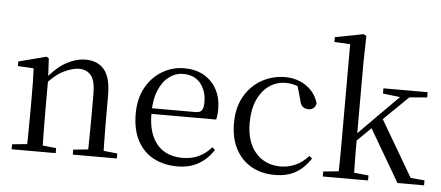

<svg xmlns="http://www.w3.org/2000/svg" viewBox="-53 -927 2445 1064"><g transform="rotate(5 1169.5 -395.0)"><path d="M41.7 0V-27.8L150.4 -38.6H182.8L286.7 -27.8V0ZM123.9 0Q125.1 -24.4 125.6 -65.3Q126.1 -106.3 126.6 -150.7Q127.1 -195.1 127.1 -228.5V-289.4Q127.1 -340.8 126.5 -380.8Q125.9 -420.7 123.9 -457.5L35.8 -462.4V-487.9L189.9 -528L202.9 -519.8L209.3 -403.1V-401.7V-228.5Q209.3 -195.1 209.8 -150.7Q210.3 -106.3 210.8 -65.3Q211.3 -24.4 212.3 0ZM381.8 0V-27.8L489.3 -38.6H522.3L626.8 -27.8V0ZM463.5 0Q464.5 -24.4 465 -64.8Q465.5 -105.3 466 -149.7Q466.5 -194.1 466.5 -228.5V-344.3Q466.5 -418.1 442.4 -447.5Q418.3 -476.9 374.6 -476.9Q340.9 -476.9 293.8 -454.8Q246.6 -432.7 192.2 -372.4L183.7 -406H193.8Q248.4 -472.9 302.1 -501.7Q355.9 -530.6 408.5 -530.6Q474 -530.6 511 -487.1Q548 -443.5 548 -342.4V-228.5Q548 -194.1 548.5 -149.7Q549 -105.3 549.6 -64.8Q550.2 -24.4 551.2 0Z M964.3 14.6Q890.5 14.6 832.6 -15.4Q774.7 -45.5 742.1 -106.2Q709.4 -167 709.4 -256.8Q709.4 -341.1 743.5 -402.5Q777.6 -463.8 833.8 -497.2Q890 -530.6 955.9 -530.6Q1021.2 -530.6 1067.4 -503.3Q1113.6 -475.9 1138.1 -429.2Q1162.7 -382.4 1162.7 -323.2Q1162.7 -286.8 1156.4 -262.9H747.6V-294.2H1038.3Q1064.6 -294.2 1074 -308.2Q1083.3 -322.1 1083.3 -352.3Q1083.3 -416.2 1049.2 -457.5Q1015.2 -498.8 953.6 -498.8Q909.8 -498.8 874 -471.6Q838.1 -444.5 817 -392.8Q795.9 -341.2 795.9 -268.7Q795.9 -188 820.4 -135.9Q844.9 -83.8 887.9 -59.4Q931 -35 986.5 -35Q1039.5 -35 1078.8 -53.7Q1118.2 -72.3 1148.7 -108.1L1164.6 -94.3Q1132 -43.5 1082 -14.4Q1032 14.6 964.3 14.6Z M1504.6 14.6Q1431.8 14.6 1375.8 -17.1Q1319.8 -48.8 1288.1 -108.5Q1256.4 -168.3 1256.4 -251.4Q1256.4 -340.7 1293.2 -403.2Q1329.9 -465.8 1389.5 -498.2Q1449 -530.6 1517.8 -530.6Q1562.5 -530.6 1600.7 -514.4Q1638.9 -498.1 1665.7 -468.8Q1692.5 -439.5 1703.2 -399.3Q1694.3 -364.4 1660.7 -364.4Q1640 -364.4 1627.6 -375.7Q1615.1 -386.9 1610.7 -413.5L1585.7 -501.6L1635.8 -461.9Q1605.5 -482.4 1578.4 -490.6Q1551.3 -498.8 1523 -498.8Q1471.9 -498.8 1430.9 -469.9Q1390 -441 1366.5 -388.2Q1342.9 -335.4 1342.9 -261.5Q1342.9 -153.9 1395.9 -94.5Q1448.8 -35 1533.2 -35Q1578 -35 1616.9 -52.7Q1655.9 -70.3 1688.8 -106.9L1704.6 -93.9Q1671.6 -42.3 1623.9 -13.8Q1576.2 14.6 1504.6 14.6Z M1772.5 0V-27.8L1882.1 -38.6H1914.7L2024.3 -27.8V0ZM1856.7 0Q1857.7 -20.2 1858.2 -48.5Q1858.7 -76.8 1859.2 -108.6Q1859.7 -140.5 1859.7 -171.6Q1859.7 -202.7 1859.7 -228.5V-743.7L1771.7 -748.1V-775.1L1930.1 -805.5L1945.1 -796.5L1941.9 -641V-231Q1941.9 -204.6 1941.9 -172.7Q1941.9 -140.9 1942.4 -108.8Q1942.9 -76.8 1943.5 -48.5Q1944.1 -20.2 1945.1 0ZM1901.4 -175.4V-218.6H1905.2L2052.5 -367.2L2200.9 -516H2250.5ZM2187.9 0 2012.9 -299.4 2070.6 -354.8 2258.2 -34.6 2335.9 -27.8V0ZM2064.8 -486.8V-516H2310.6V-486.8L2193.8 -477.1L2175 -474.1Z"/></g></svg>

Font: Noto Serif TC
Style: Regular
Weight: 200
Designer: Ryoko NISHIZUKA 西塚涼子 (kana & ideographs); Frank Grießhammer (Latin, Greek & Cyrillic); Wenlong ZHANG 张文龙 (bopomofo); San
Foundry: Adobe
Version: Version 2.001;hotconv 1.1.0;makeotfexe 2.6.0